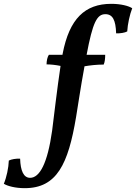

<svg xmlns="http://www.w3.org/2000/svg" viewBox="-196 -734 710 1002"><path d="M385 -714C247 -714 166 -636 131 -454C131 -452 130 -450 130 -448H59C51 -436 47 -416 47 -398C69 -398 95 -395 120 -390C103 -278 84 -115 76 -52C52 119 11 194 -39 194C-73 194 -89 157 -91 94C-112 93 -137 97 -150 104C-151 141 -162 192 -176 225C-157 237 -116 248 -67 248C101 248 160 122 201 -123C210 -175 223 -269 245 -388C274 -393 308 -397 345 -397C351 -409 353 -429 353 -448H256C288 -618 310 -660 354 -660C392 -660 408 -629 410 -560C430 -559 456 -563 468 -570C470 -607 481 -658 494 -691C476 -703 435 -714 385 -714Z"/></svg>

Font: Vollkorn Semibold
Style: Regular
Weight: 600
Designer: Friedrich Althausen
Foundry: Friedrich Althausen
Version: Version 4.015;PS 004.015;hotconv 1.0.88;makeotf.lib2.5.64775